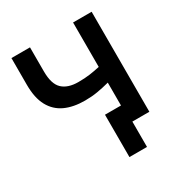

<svg xmlns="http://www.w3.org/2000/svg" viewBox="-200 -843 1098 1164"><g transform="rotate(-30 349.0 -261.0)"><path d="M368 177.5V-119H556V0H491V177.5ZM480 0V-279Q436.5 -267.5 395.2 -260.5Q354 -253.5 307 -253.5Q226 -253.5 168.2 -280.2Q110.5 -307 79.5 -364Q48.5 -421 48.5 -512.5V-700H178.5V-531Q178.5 -443 216.8 -407Q255 -371 328 -371Q374 -371 409.5 -376Q445 -381 480 -389V-700H610V0Z"/></g></svg>

Font: Geologica Cursive Medium
Style: Regular
Weight: 500
Designer: Sindre Bremnes, Frode Helland
Foundry: Monokrom Skriftforlag AS
Version: Version 1.010;gftools[0.9.28]